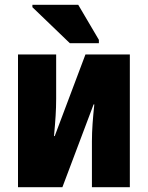

<svg xmlns="http://www.w3.org/2000/svg" viewBox="-20 -780 615 800"><path d="M271 -600H392V-614L306 -760H115V-750ZM55 0H240L370 -345H373C367 -288 363 -239 363 -191V0H521V-553H336L208 -213H205C211 -279 214 -320 214 -369V-553H55Z"/></svg>

Font: Noto Sans Condensed Black
Style: Regular
Weight: 900
Width: 3
Designer: Monotype Design Team
Foundry: Monotype Imaging Inc.
Version: Version 2.013